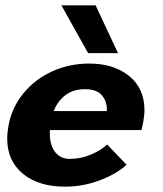

<svg xmlns="http://www.w3.org/2000/svg" viewBox="-20 -689 612 719"><path d="M7 -170Q7 -192 12 -220Q25 -288 68.5 -340.5Q112 -393 176 -422Q240 -451 314 -451Q406 -451 463.5 -404.5Q521 -358 521 -276Q521 -257 516 -230L510 -202H167Q164 -152 184 -123Q204 -94 241 -94Q283 -94 321.5 -110.5Q360 -127 381 -148L454 -72Q416 -37 353 -13.5Q290 10 224 10Q124 10 65.5 -38.5Q7 -87 7 -170ZM380 -273Q382 -307 362.5 -331Q343 -355 298 -355Q255 -355 225.5 -333Q196 -311 181 -273ZM210 -669H338L422 -490H310Z"/></svg>

Font: Teachers
Style: Bold Italic
Weight: 700
Designer: Alfredo Marco Pradil & Chank Diesel
Version: Version 0.009